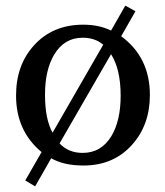

<svg xmlns="http://www.w3.org/2000/svg" viewBox="-20 -581 588 683"><path d="M513.2 -243.2Q513.2 -136.7 449.7 -65.9Q383.8 7.8 276.9 7.8Q206.5 7.8 162.1 -18.1L105 82L69.8 61L127.9 -40Q37.1 -115.2 37.1 -241.2Q37.1 -350.1 101.6 -420.4Q168 -493.2 275.9 -493.2Q333 -493.2 375 -472.2L425.8 -561L461.9 -541L411.1 -452.1Q513.2 -377 513.2 -243.2ZM347.2 -421.9Q318.4 -446.8 273.9 -446.8Q208.5 -446.8 172.4 -386.2Q140.1 -331.5 140.1 -244.1Q140.1 -157.2 167 -108.9ZM409.2 -240.2Q409.2 -335 375 -388.2L191.9 -70.8Q223.6 -37.1 273.9 -37.1Q340.8 -37.1 377 -98.1Q409.2 -152.8 409.2 -240.2Z"/></svg>

Font: Ezra SIL
Style: Regular
Weight: 400
Designer: Development by SIL's NRSI team. OpenType tables by Ralph Hancock ( hancock@dircon.co.uk )
Foundry: SIL International, Version 2.51: 2007
Version: Version 2.51, 2007